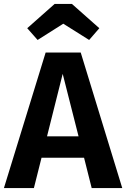

<svg xmlns="http://www.w3.org/2000/svg" viewBox="-29 -960 644 980"><path d="M400 -155H183L144 0H-9L204 -692H383L595 0H439ZM372 -264 291 -583 211 -264ZM110 -816 250 -940H338L478 -816L426 -756L294 -839L163 -756Z"/></svg>

Font: Wolseley Sans SemiBold
Style: Regular
Weight: 600
Designer: Carrois Corporate & Edenspiekermann AG
Foundry: Carrois Corporate GbR & Edenspiekermann AG
Version: Version 4.202